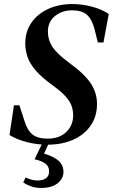

<svg xmlns="http://www.w3.org/2000/svg" viewBox="-20 -699 558 950"><path d="M213 17Q163 17 112.5 4Q62 -9 27 -31L49 -178H76L101 -101Q115 -54 141 -33.5Q167 -13 216 -13Q274 -13 308 -46Q342 -79 342 -128Q342 -153 334 -175.5Q326 -198 304 -222.5Q282 -247 239 -278Q186 -316 156.5 -350.5Q127 -385 116 -418Q105 -451 105 -484Q105 -542 135 -586Q165 -630 218 -654.5Q271 -679 339 -679Q386 -679 435 -666Q484 -653 518 -630L492 -489H464L448 -554Q435 -604 410 -626Q385 -648 336 -648Q288 -648 252.5 -620Q217 -592 217 -542Q217 -501 239.5 -467Q262 -433 320 -390Q400 -332 430 -285Q460 -238 460 -185Q460 -123 428.5 -77.5Q397 -32 341.5 -7.5Q286 17 213 17ZM151 89 194 0H226L198 61Q248 76 271 97.5Q294 119 294 152Q294 184 265.5 207.5Q237 231 183 231Q155 231 132 222.5Q109 214 95 203L107 179Q136 194 167 194Q193 194 208 182.5Q223 171 223 149Q223 123 203 109.5Q183 96 151 89Z"/></svg>

Font: DM Serif Text
Style: Italic
Weight: 400
Italic angle: -12°
Designer: Colophon Foundry, Frank Grießhammer
Foundry: Colophon Foundry
Version: Version 5.100; ttfautohint (v1.8.2)